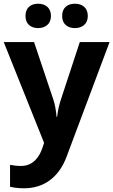

<svg xmlns="http://www.w3.org/2000/svg" viewBox="-20 -838 609 1032"><path d="M117 -752C117 -708 147 -687 185 -687C222 -687 254 -708 254 -752C254 -798 222 -818 185 -818C147 -818 117 -798 117 -752ZM314 -752C314 -708 344 -687 383 -687C420 -687 452 -708 452 -752C452 -798 420 -818 383 -818C344 -818 314 -798 314 -752ZM0 -612 217 -70 208 -43C190 10 155 54 93 54C70 54 48 51 34 48V166C52 170 76 174 110 174C214 174 296 117 338 4L569 -612H409L308 -305C298 -275 291 -245 287 -210H284C281 -245 276 -275 266 -305L163 -612Z"/></svg>

Font: Noto Sans Malayalam UI
Style: Bold
Weight: 700
Designer: Jelle Bosma - Monotype Design Team
Foundry: Monotype Imaging Inc.
Version: Version 2.104